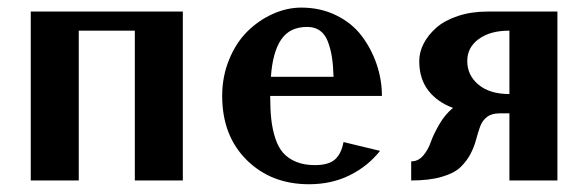

<svg xmlns="http://www.w3.org/2000/svg" viewBox="-20 -470 1530 500"><path d="M456.1 -439.9V0H331.1V-390.1H185.1V0H60.1V-439.9Z M558.6 0ZM683.6 -220.2Q683.6 -185.1 686.5 -158.9Q689.5 -132.8 697 -109.6Q704.6 -86.4 717.5 -71.8Q730.5 -57.1 751.2 -48.6Q772 -40 799.8 -40Q835.9 -40 852.5 -54.9Q869.1 -69.8 874.5 -100.1L969.7 -77.1Q938 -37.1 890.9 -13.7Q843.8 9.8 784.7 9.8Q686 9.8 622.3 -53.5Q558.6 -116.7 558.6 -220.2Q558.6 -271 576.7 -314.9Q594.7 -358.9 624 -387.9Q653.3 -417 690.2 -433.6Q727.1 -450.2 764.6 -450.2Q814.9 -450.2 856 -429.9Q897 -409.7 922.1 -376.2Q947.3 -342.8 960.9 -302.5Q974.6 -262.2 974.6 -220.2ZM685.5 -270H848.6Q847.7 -300.8 844.2 -322.3Q840.8 -343.8 833.5 -362.5Q826.2 -381.3 812.7 -390.6Q799.3 -399.9 779.8 -399.9Q734.4 -399.9 712.2 -366.9Q689.9 -334 685.5 -270Z M1071.8 -311Q1071.8 -334.5 1083.5 -356.9Q1095.2 -379.4 1116.7 -398.2Q1138.2 -417 1172.9 -428.5Q1207.5 -439.9 1249.5 -439.9H1431.6V0H1306.6V-174.8H1280.8Q1260.3 -174.8 1248 -165.3Q1235.8 -155.8 1230.2 -140.1Q1224.6 -124.5 1219.7 -106Q1214.8 -87.4 1205.1 -68.8Q1195.3 -50.3 1179.2 -34.7Q1163.1 -19 1130.4 -9.5Q1097.7 0 1050.8 0V-49.8Q1069.3 -49.8 1082 -64.7Q1094.7 -79.6 1101.8 -99.9Q1108.9 -120.1 1124 -146.2Q1139.2 -172.4 1159.7 -189Q1118.7 -204.1 1095.2 -234.6Q1071.8 -265.1 1071.8 -311ZM1306.6 -390.1H1304.7Q1256.8 -390.1 1226.8 -368.4Q1196.8 -346.7 1196.8 -311Q1196.8 -273.9 1226.1 -249.5Q1255.4 -225.1 1306.6 -225.1Z"/></svg>

Font: Pfennig
Style: Bold
Weight: 700
Version: Version 20120410 ; ttfautohint (v0.8)